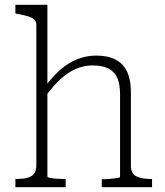

<svg xmlns="http://www.w3.org/2000/svg" viewBox="-20 -778 685 798"><path d="M177 -758V-44Q177 -41 189 -38.5Q201 -36 218 -35Q235 -34 249 -34H253V0H44V-34H47Q73 -34 92 -38.5Q111 -43 121 -55.5Q131 -68 131 -90V-675Q131 -689 122.5 -697Q114 -705 97 -710Q80 -715 54 -720L44 -722V-758ZM612 0H403V-33H406Q420 -33 437 -34.5Q454 -36 466.5 -38Q479 -40 479 -43V-386Q479 -427 468 -453Q457 -479 432 -492.5Q407 -506 365 -506Q328 -506 295 -491.5Q262 -477 232 -449.5Q202 -422 173 -383L169 -420Q200 -462 233.5 -490.5Q267 -519 304 -533Q341 -547 380 -547Q428 -547 460 -530.5Q492 -514 508 -480.5Q524 -447 524 -396V-90Q524 -56 547 -45Q570 -34 608 -34H612Z"/></svg>

Font: Roboto Serif Thin
Style: Regular
Weight: 250
Designer: Greg Gazdowicz
Foundry: Commercial Type
Version: Version 1.004